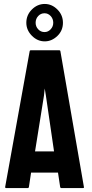

<svg xmlns="http://www.w3.org/2000/svg" viewBox="-20 -950 467 970"><path d="M6 -5 130 -692Q131 -696 135 -696H280Q284 -696 285 -692L404 -5Q405 0 400 0H289Q285 0 284 -5L273 -78H137L126 -5Q125 0 121 0H10Q6 0 6 -5ZM157 -185H253L212 -466L206 -503L202 -466ZM206 -741Q169 -741 141 -769.5Q113 -798 113 -835Q113 -874 141 -902Q169 -930 206 -930Q242 -930 270 -902Q298 -874 298 -835Q298 -795 269.5 -768Q241 -741 206 -741ZM205 -788Q223 -788 236 -802Q249 -816 249 -835Q249 -855 236 -869Q223 -883 205 -883Q186 -883 173 -869Q160 -855 160 -835Q160 -816 173 -802Q186 -788 205 -788Z"/></svg>

Font: Staatliches
Style: Regular
Weight: 400
Designer: Brian LaRossa & Erica Carras
Foundry: Type Brut Foundry
Version: Version 1.000; ttfautohint (v1.8.2) -l 8 -r 50 -G 200 -x 14 